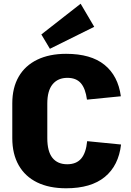

<svg xmlns="http://www.w3.org/2000/svg" viewBox="-20 -1000 704 1031"><path d="M335 11Q244 11 179.5 -20.5Q115 -52 80.5 -112.5Q46 -173 46 -258V-445Q46 -529 80.5 -588.5Q115 -648 180 -679.5Q245 -711 335 -711Q468 -711 541 -652Q614 -593 629 -483L447 -465Q439 -525 414 -553.5Q389 -582 342 -582Q291 -582 262.5 -547.5Q234 -513 234 -444V-258Q234 -187 261.5 -152.5Q289 -118 341 -118Q390 -118 416 -148.5Q442 -179 448 -242L630 -224Q617 -111 543 -50Q469 11 335 11ZM486 -856 248 -738 202 -815 413 -980Z"/></svg>

Font: Pathway Extreme SemiCondensed ExtraBold
Style: Regular
Weight: 800
Width: 4
Version: Version 1.001;gftools[0.9.26]